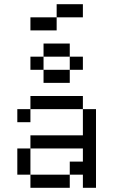

<svg xmlns="http://www.w3.org/2000/svg" viewBox="-20 -895 540 915"><path d="M375 -562.5V-625H312.5V-562.5H187.5V-500H312.5V-562.5ZM375 -812.5V-875H250V-812.5H125V-750H250V-812.5ZM125 -62.5V0H312.5V-62.5ZM125 -62.5Q125 -62.5 125 -187.5H62.5Q62.5 -187.5 62.5 -62.5ZM375 -62.5V0H437.5Q437.5 0 437.5 -375H375Q375 -375 375 -250H125V-187.5H375V-125H312.5V-62.5ZM125 -375H62.5V-312.5H125ZM125 -375H375V-437.5H125ZM187.5 -562.5V-625H125V-562.5ZM187.5 -625H312.5V-687.5H187.5Z"/></svg>

Font: CalcUnifontExMono
Style: Regular
Weight: 500
Version: Version 15.0.06